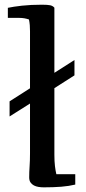

<svg xmlns="http://www.w3.org/2000/svg" viewBox="-20 -786 365 812"><path d="M106.9 -653.8Q106.9 -666.5 106 -679.2Q105 -691.9 102.5 -703.6Q94.2 -706.5 83.7 -708.5Q73.2 -710.4 60.1 -710.4H13.2V-752.9Q35.6 -757.8 73 -762Q110.4 -766.1 157.7 -766.1Q181.2 -766.1 192.4 -763.7Q203.6 -761.2 210 -753.4V-478L294.9 -532.2V-467.3L210 -413.1V-131.3Q210 -103.5 212.4 -83.7Q214.8 -64 218.3 -49.3H298.3V-5.4Q272 1 239.3 3.7Q206.5 6.3 165 6.3Q154.3 6.3 143.3 4.6Q132.3 2.9 123.5 -1.7Q114.7 -6.3 109.1 -14.4Q103.5 -22.5 103.5 -35.6Q103.5 -59.6 105.2 -83Q106.9 -106.4 106.9 -137.2V-348.1L20.5 -293.5V-357.4L106.9 -412.6Z"/></svg>

Font: Tienne
Style: Regular
Weight: 400
Designer: vernon adams
Foundry: vernon adams
Version: Version 1.001